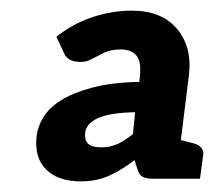

<svg xmlns="http://www.w3.org/2000/svg" viewBox="-20 -753 402 361"><path d="M132 -412Q89 -412 66.5 -434.5Q44 -457 49 -498Q51 -515 61.5 -532.5Q72 -550 94 -564Q116 -578 152.5 -588Q189 -598 242 -599L243 -610Q246 -637 236.5 -648.5Q227 -660 207 -660Q188 -660 175 -653.5Q162 -647 150.5 -641Q139 -635 125 -637Q114 -638 108 -643Q102 -648 100 -654L86 -684Q118 -709 154.5 -721Q191 -733 228 -733Q284 -733 313 -698.5Q342 -664 335 -610L311 -417H268Q254 -417 247.5 -421Q241 -425 238 -436L233 -452Q210 -434 186 -423Q162 -412 132 -412ZM170 -476Q187 -476 200.5 -482Q214 -488 230 -501L234 -542Q187 -541 164.5 -531Q142 -521 140 -503Q139 -488 146.5 -482Q154 -476 170 -476ZM296 -417 314 -491 342 -484Q364 -479 362 -461L356 -417Z"/></svg>

Font: Aleo
Style: Bold Italic
Weight: 700
Italic angle: -7°
Version: Version 2.001;gftools[0.9.29]